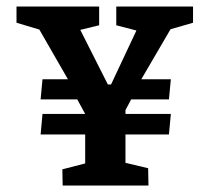

<svg xmlns="http://www.w3.org/2000/svg" viewBox="-20 -571 645 591"><path d="M172.9 0 171.9 -49.8 242.2 -67.9V-157.2H105L110.8 -220.2H242.2L217.8 -265.1H105L110.8 -327.1H189L101.1 -480L30.8 -501V-550.8H285.2V-493.2L227.1 -479L312 -311H321.8L399.9 -477.1L337.9 -493.2V-550.8H574.2V-501L504.9 -481L415 -327.1H505.9L500 -265.1H383.8L366.2 -231.9V-220.2H505.9L500 -157.2H366.2V-69.8L436 -53.2L437 0Z"/></svg>

Font: Grenze SemiBold
Style: Regular
Weight: 600
Designer: Renata Polastri
Foundry: Omnibus-Type
Version: Version 1.002;PS 001.002;hotconv 1.0.88;makeotf.lib2.5.64775